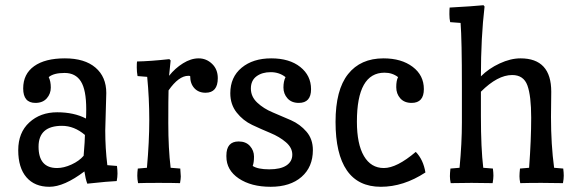

<svg xmlns="http://www.w3.org/2000/svg" viewBox="-20 -702 2226 737"><path d="M388 -345 384 -201Q384 -133 392 -68L429 -65Q431 -49 431 -35.5Q431 -22 428 -7Q399 -6 315 3Q308 -16 304 -44Q226 15 169.5 15Q113 15 81.5 -21.5Q50 -58 50 -125.5Q50 -193 92.5 -232Q135 -271 199.5 -271Q264 -271 310 -247Q311 -258 311 -283Q311 -357 290.5 -389.5Q270 -422 228 -422Q186 -422 167 -406Q175 -390 175 -366Q175 -342 159.5 -324.5Q144 -307 116 -307Q69 -307 69 -362.5Q69 -418 111 -448Q153 -478 229 -478Q305 -478 346.5 -442.5Q388 -407 388 -345ZM306 -184Q265 -219 218 -219Q128 -219 128 -139Q128 -57 199 -57Q225 -57 254.5 -70.5Q284 -84 301 -104Q306 -164 306 -184Z M544 -58Q553 -158 553 -241.5Q553 -325 545 -407L508 -410Q505 -426 505 -443Q505 -460 506 -466Q557 -467 630 -475L635 -470Q634 -464 629 -411Q652 -440 682.5 -459Q713 -478 742.5 -478Q772 -478 794 -457Q816 -436 816 -402Q816 -346 769 -346Q742 -346 726 -363.5Q710 -381 710 -410Q708 -411 703 -411Q666 -411 627 -355Q626 -327 626 -229.5Q626 -132 635 -58L672 -55Q674 -33 674 -24.5Q674 -16 671 1Q643 0 589 0Q535 0 510 1Q507 -14 507 -27.5Q507 -41 509 -55Z M1127 -307Q1099 -307 1083.5 -324.5Q1068 -342 1068 -366Q1068 -390 1076 -406Q1052 -425 1019 -425Q986 -425 964.5 -409Q943 -393 943 -362Q943 -331 967.5 -308Q992 -285 1027 -270.5Q1062 -256 1097 -240.5Q1132 -225 1156.5 -196.5Q1181 -168 1181 -126Q1181 -61 1137.5 -23Q1094 15 1019 15Q944 15 896.5 -17Q849 -49 849 -101V-105Q849 -159 896 -159Q924 -159 939.5 -141.5Q955 -124 955 -101Q955 -78 950 -65Q970 -52 1013.5 -52Q1057 -52 1079.5 -67Q1102 -82 1102 -108.5Q1102 -135 1077.5 -156Q1053 -177 1018 -191.5Q983 -206 948 -222.5Q913 -239 888.5 -270Q864 -301 864 -344Q864 -406 907.5 -442Q951 -478 1021 -478Q1091 -478 1132.5 -445Q1174 -412 1174 -359.5Q1174 -307 1127 -307Z M1508 -406Q1486 -423 1456 -423Q1350 -423 1350 -235Q1350 -149 1377 -103Q1404 -57 1453.5 -57Q1503 -57 1576 -119Q1605 -89 1613 -40Q1529 15 1442 15Q1355 15 1311.5 -48Q1268 -111 1268 -234Q1268 -357 1316 -417.5Q1364 -478 1452 -478Q1521 -478 1564 -445.5Q1607 -413 1607 -360Q1607 -307 1560 -307Q1532 -307 1516.5 -324.5Q1501 -342 1501 -367.5Q1501 -393 1508 -406Z M2096 -350 2095 -253Q2095 -147 2107 -58L2142 -55Q2144 -39 2144 -27.5Q2144 -16 2141 1Q2106 0 2058.5 0Q2011 0 1977 1Q1974 -14 1974 -25.5Q1974 -37 1976 -55L2011 -58Q2019 -166 2019 -250Q2019 -334 2004.5 -374Q1990 -414 1946 -414Q1890 -414 1826 -350V-256Q1826 -133 1835 -58L1872 -55Q1874 -39 1874 -27.5Q1874 -16 1871 1Q1836 0 1790 0Q1744 0 1710 1Q1707 -14 1707 -25.5Q1707 -37 1709 -55L1744 -58Q1753 -152 1753 -232V-369Q1753 -549 1748 -614L1708 -617Q1705 -630 1705 -647.5Q1705 -665 1706 -673Q1797 -678 1836 -682L1840 -677Q1826 -558 1826 -409Q1856 -439 1898 -458.5Q1940 -478 1978 -478Q2096 -478 2096 -350Z"/></svg>

Font: Port Lligat Slab
Style: Regular
Weight: 400
Designer: Dario Muhafara, Eduardo Rodriguez Tunni
Foundry: Tipo
Version: Version 1.002